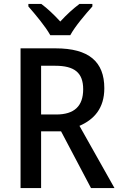

<svg xmlns="http://www.w3.org/2000/svg" viewBox="-20 -961 615 981"><path d="M237 -781H339C363 -826 418 -890 452 -928V-941H386C352 -915 322 -888 288 -851C256 -886 222 -918 191 -941H125V-928C160 -888 213 -825 237 -781ZM264 -714H85V0H190V-290H292L445 0H565L386 -318C460 -350 513 -407 513 -510C513 -646 434 -714 264 -714ZM262 -625C360 -625 405 -590 405 -505C405 -419 360 -376 267 -376H190V-625Z"/></svg>

Font: Noto Sans Thai Looped SemiCondensed Medium
Style: Regular
Weight: 500
Width: 4
Designer: Sasikarn Vongin, Ben Mitchell
Foundry: The Fontpad Ltd
Version: Version 1.001